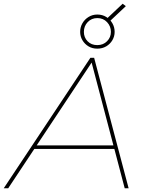

<svg xmlns="http://www.w3.org/2000/svg" viewBox="-63 -1010 771 1030"><path d="M-43 0 422 -700H442L627 0H606L426 -684H435L-19 0ZM106 -211 120 -230H555L561 -211ZM459 -749Q432 -749 411.5 -761.5Q391 -774 379 -794.5Q367 -815 367 -839Q367 -864 379 -885Q391 -906 412 -919Q433 -932 459 -932Q486 -932 507 -919Q528 -906 540 -885Q552 -864 552 -839Q552 -815 540 -794.5Q528 -774 507 -761.5Q486 -749 459 -749ZM459 -768Q491 -768 511.5 -789Q532 -810 532 -839Q532 -869 511.5 -891Q491 -913 459 -913Q428 -913 407.5 -891.5Q387 -870 387 -839Q387 -809 407 -788.5Q427 -768 459 -768ZM527 -897 506 -906 595 -990 612 -977Z"/></svg>

Font: Montserrat Thin Thin
Style: Italic
Weight: 250
Italic angle: -11.3°
Version: Version 9.000